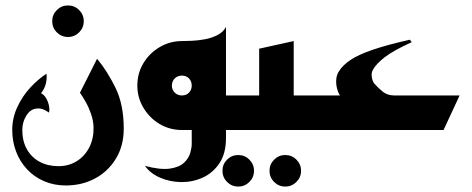

<svg xmlns="http://www.w3.org/2000/svg" viewBox="-20 -478 1735 706"><path d="M230 -342Q206 -342 189 -359Q172 -376 172 -400Q172 -424 189 -441Q206 -458 230 -458Q254 -458 271 -441Q288 -424 288 -400Q288 -376 271 -359Q254 -342 230 -342Z M222 204Q178 204 141.5 188Q105 172 79 144Q53 116 39 79Q25 42 25 0Q25 -44 43.5 -84Q62 -124 91 -155.5Q120 -187 151 -207Q153 -188 148.5 -170Q144 -152 131 -135Q142 -130 149.5 -117Q157 -104 160 -89.5Q163 -75 160 -64Q149 -72 138.5 -76Q128 -80 117 -79Q93 -78 77.5 -54Q62 -30 62 0Q62 41 79 71Q96 101 126 117Q156 133 195 133Q233 133 262.5 114.5Q292 96 308.5 63.5Q325 31 324 -11Q323 -35 315 -58.5Q307 -82 295.5 -102.5Q284 -123 274 -137L337 -262Q375 -216 405 -154.5Q435 -93 435 -5Q435 59 405.5 106.5Q376 154 328 179Q280 204 222 204Z M646 0 683 -127H880V0ZM513 132Q570 147 604.5 142Q639 137 656.5 120.5Q674 104 679.5 84.5Q685 65 685 52V-128L811 -163V29Q811 86 787 122Q763 158 725.5 175Q688 192 646.5 191.5Q605 191 569 175.5Q533 160 513 132ZM811 -163 649 -327Q662 -327 685 -328Q708 -329 733 -333.5Q758 -338 779.5 -349Q801 -360 811 -379ZM649 0Q604 0 567 -22Q530 -44 507.5 -81.5Q485 -119 485 -163Q485 -209 507.5 -246Q530 -283 567.5 -305Q605 -327 649 -327Q694 -327 730.5 -305Q767 -283 789 -246Q811 -209 811 -163Q811 -118 789 -81Q767 -44 730.5 -22Q694 0 649 0ZM649 -127Q665 -127 675 -137.5Q685 -148 685 -163Q685 -179 675 -189.5Q665 -200 649 -200Q633 -200 622.5 -189.5Q612 -179 612 -163Q612 -148 622.5 -137.5Q633 -127 649 -127Z M1029 208Q1005 208 988 191Q971 174 971 150Q971 126 988 109Q1005 92 1029 92Q1053 92 1070 109Q1087 126 1087 150Q1087 174 1070 191Q1053 208 1029 208ZM856 208Q832 208 815 191Q798 174 798 150Q798 126 815 109Q832 92 856 92Q880 92 897 109Q914 126 914 150Q914 174 897 191Q880 208 856 208Z M960 0V-127H1180V0ZM840 0V-127H933V-299L1060 -327V-23Q1060 -11 1050 -6Q1040 -1 1030 -0.5Q1020 0 1020 0Z M1127 0V-127H1230Q1223 -138 1219 -154Q1215 -170 1216.5 -187Q1218 -204 1227 -217Q1241 -239 1269.5 -258Q1298 -277 1350.5 -295Q1403 -313 1487 -332L1494 -323Q1426 -292 1394.5 -267.5Q1363 -243 1351 -221Q1345 -210 1347 -195.5Q1349 -181 1356 -171Q1371 -154 1388 -140.5Q1405 -127 1430 -127H1670L1611 0Z"/></svg>

Font: Reem Kufi Fun SemiBold
Style: Regular
Weight: 600
Designer: Khaled Hosny
Version: Version 1.005